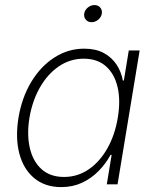

<svg xmlns="http://www.w3.org/2000/svg" viewBox="-20 -745 625 776"><path d="M227.5 11.2Q162.1 11.2 118.7 -24.7Q75.2 -60.5 58.3 -123.8Q41.5 -187 54.7 -269.5Q68.4 -351.1 106.4 -414.1Q144.5 -477.1 200 -512.7Q255.4 -548.3 320.3 -548.3Q366.7 -548.3 398.9 -531Q431.2 -513.7 450.7 -484.4Q470.2 -455.1 476.6 -419.4H480.5L500.5 -541H544.4L455.1 0H411.6L431.2 -119.1H426.8Q407.7 -83.5 378.4 -53.7Q349.1 -23.9 311.3 -6.3Q273.4 11.2 227.5 11.2ZM238.8 -29.8Q293.9 -29.8 338.9 -60.8Q383.8 -91.8 414.3 -146Q444.8 -200.2 456.1 -269.5Q467.8 -338.9 455.3 -392.6Q442.9 -446.3 408.2 -477.1Q373.5 -507.8 318.4 -507.8Q263.2 -507.8 217.5 -476.6Q171.9 -445.3 141.4 -391.6Q110.8 -337.9 99.1 -269.5Q87.9 -201.2 100.6 -146.7Q113.3 -92.3 148.2 -61Q183.1 -29.8 238.8 -29.8ZM350.1 -655.3Q335.4 -655.3 326.9 -665.5Q318.4 -675.8 320.3 -689.9Q322.8 -704.6 335 -714.6Q347.2 -724.6 361.8 -724.6Q376.5 -724.6 385 -714.6Q393.6 -704.6 391.6 -689.9Q389.2 -675.8 377 -665.5Q364.7 -655.3 350.1 -655.3Z"/></svg>

Font: Inter 17pt ExtraLight
Style: Italic
Weight: 250
Italic angle: -9.3988°
Version: Version 4.001;git-66647c0bb